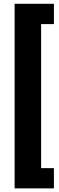

<svg xmlns="http://www.w3.org/2000/svg" viewBox="-20 -848 319 1033"><path d="M270 -718.3H201.2V56.6H270V165.5H58.6V-827.6H270Z"/></svg>

Font: Heebo
Style: Bold
Weight: 700
Designer: Oded Ezer
Foundry: Ezer Type House
Version: Version 3.100